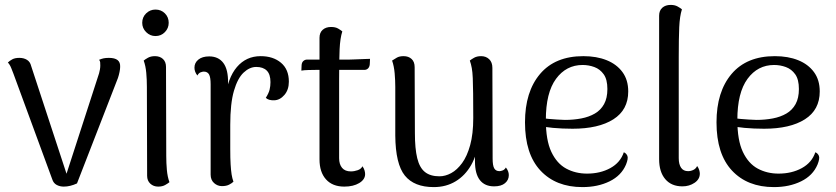

<svg xmlns="http://www.w3.org/2000/svg" viewBox="-20 -750 3409 783"><path d="M240 11Q224 11 211 4Q198 -3 193 -19L35 -449Q32 -457 26 -472Q20 -487 12 -495Q19 -502 30 -508Q41 -514 59 -514Q77 -514 90 -506Q103 -498 107 -481L258 -21L245 -22L384 -451Q386 -458 387.5 -466.5Q389 -475 389 -483Q389 -490 388.5 -496Q388 -502 384 -506Q393 -510 402 -512Q411 -514 424 -514Q448 -514 459.5 -505Q471 -496 470 -477Q470 -469 467.5 -456.5Q465 -444 461 -432L294 -2Q266 11 240 11Z M614 -603Q592 -603 576 -619Q560 -635 560 -657Q560 -680 576 -695.5Q592 -711 614 -711Q637 -711 652.5 -695.5Q668 -680 668 -657Q668 -635 652.5 -619Q637 -603 614 -603ZM658 -114Q658 -85 660.5 -57Q663 -29 671 -7Q665 -2 653.5 4.5Q642 11 625 11Q606 11 593 -1Q580 -13 580 -33L579 -396Q579 -425 576.5 -453Q574 -481 566 -503Q572 -508 583.5 -514.5Q595 -521 612 -521Q632 -521 644.5 -509.5Q657 -498 657 -477Z M885 9Q867 9 853 -3.5Q839 -16 839 -38V-406Q839 -435 832.5 -446.5Q826 -458 811 -458Q806 -458 798 -455Q790 -452 785 -442Q773 -457 773 -474Q773 -494 789 -507Q805 -520 833 -520Q871 -520 891 -493Q911 -466 910 -411V-345H898Q908 -432 946 -476.5Q984 -521 1043 -521Q1094 -521 1126 -494Q1158 -467 1158 -417Q1158 -384 1140 -363Q1122 -342 1099 -341Q1075 -340 1064 -351Q1076 -370 1079.5 -384.5Q1083 -399 1083 -415Q1083 -447 1068 -462Q1053 -477 1025 -477Q998 -477 973.5 -454Q949 -431 934 -379.5Q919 -328 919 -241Q919 -182 919 -143Q919 -104 920.5 -79.5Q922 -55 924.5 -39Q927 -23 932 -9Q926 -3 914.5 3Q903 9 885 9Z M1384 11Q1336 11 1309.5 -18.5Q1283 -48 1283 -100V-596Q1283 -617 1296 -628.5Q1309 -640 1330 -640Q1348 -640 1359 -633.5Q1370 -627 1376 -622Q1367 -594 1365 -549Q1363 -504 1363 -427V-105Q1363 -80 1375 -65.5Q1387 -51 1411 -51Q1425 -51 1439 -56Q1453 -61 1458 -72Q1464 -64 1466.5 -55.5Q1469 -47 1469 -40Q1469 -18 1445 -3.5Q1421 11 1384 11ZM1209 -462 1210 -485Q1211 -496 1217.5 -501.5Q1224 -507 1232 -507H1404Q1408 -507 1420 -507.5Q1432 -508 1446.5 -508.5Q1461 -509 1473 -509.5Q1485 -510 1489 -510L1488 -488Q1487 -477 1481 -471Q1475 -465 1466 -465H1269Q1259 -465 1239 -464.5Q1219 -464 1209 -462Z M1942 -521Q1962 -521 1975 -508.5Q1988 -496 1988 -473L1989 -103Q1989 -75 1995.5 -63.5Q2002 -52 2017 -52Q2022 -52 2030 -55Q2038 -58 2043 -67Q2055 -52 2055 -36Q2055 -16 2039.5 -3Q2024 10 1995 10Q1957 10 1937 -15.5Q1917 -41 1917 -92V-163L1932 -181Q1926 -120 1901.5 -77Q1877 -34 1838 -10.5Q1799 13 1749 13Q1669 13 1631 -34Q1593 -81 1592 -197V-395Q1592 -422 1589.5 -451Q1587 -480 1579 -503Q1588 -509 1598.5 -515Q1609 -521 1626 -521Q1646 -521 1658.5 -509.5Q1671 -498 1671 -476L1672 -207Q1672 -144 1681.5 -105Q1691 -66 1713 -48.5Q1735 -31 1772 -31Q1796 -31 1820 -44Q1844 -57 1864.5 -85Q1885 -113 1897.5 -158.5Q1910 -204 1910 -269Q1910 -329 1909.5 -368Q1909 -407 1908 -431.5Q1907 -456 1904 -472.5Q1901 -489 1896 -503Q1902 -508 1913.5 -514.5Q1925 -521 1942 -521Z M2355 13Q2247 13 2184 -54.5Q2121 -122 2121 -251Q2121 -376 2182.5 -448.5Q2244 -521 2359 -521Q2413 -521 2454 -504.5Q2495 -488 2518.5 -456Q2542 -424 2542 -377Q2542 -302 2481.5 -263.5Q2421 -225 2315 -225Q2273 -225 2235 -228.5Q2197 -232 2158 -240L2160 -273Q2185 -268 2218.5 -265Q2252 -262 2284 -261Q2319 -261 2350.5 -267Q2382 -273 2406 -287Q2430 -301 2443.5 -325.5Q2457 -350 2457 -387Q2457 -426 2442 -447Q2427 -468 2404 -476.5Q2381 -485 2356 -485Q2289 -485 2247.5 -428.5Q2206 -372 2206 -261Q2206 -178 2228.5 -130.5Q2251 -83 2289 -62.5Q2327 -42 2374 -42Q2428 -42 2469 -64.5Q2510 -87 2524 -129Q2534 -125 2538.5 -114.5Q2543 -104 2533 -79Q2514 -34 2466 -10.5Q2418 13 2355 13Z M2763 10Q2718 10 2693 -19.5Q2668 -49 2668 -101V-686Q2668 -707 2681 -718.5Q2694 -730 2715 -730Q2732 -730 2743.5 -723.5Q2755 -717 2761 -712Q2752 -684 2750 -639Q2748 -594 2748 -517V-105Q2748 -80 2757.5 -66Q2767 -52 2786 -52Q2797 -52 2807.5 -57Q2818 -62 2823 -73Q2829 -65 2831.5 -56.5Q2834 -48 2834 -42Q2834 -19 2812.5 -4.5Q2791 10 2763 10Z M3136 13Q3028 13 2965 -54.5Q2902 -122 2902 -251Q2902 -376 2963.5 -448.5Q3025 -521 3140 -521Q3194 -521 3235 -504.5Q3276 -488 3299.5 -456Q3323 -424 3323 -377Q3323 -302 3262.5 -263.5Q3202 -225 3096 -225Q3054 -225 3016 -228.5Q2978 -232 2939 -240L2941 -273Q2966 -268 2999.5 -265Q3033 -262 3065 -261Q3100 -261 3131.5 -267Q3163 -273 3187 -287Q3211 -301 3224.5 -325.5Q3238 -350 3238 -387Q3238 -426 3223 -447Q3208 -468 3185 -476.5Q3162 -485 3137 -485Q3070 -485 3028.5 -428.5Q2987 -372 2987 -261Q2987 -178 3009.5 -130.5Q3032 -83 3070 -62.5Q3108 -42 3155 -42Q3209 -42 3250 -64.5Q3291 -87 3305 -129Q3315 -125 3319.5 -114.5Q3324 -104 3314 -79Q3295 -34 3247 -10.5Q3199 13 3136 13Z"/></svg>

Font: Arima
Style: Regular
Weight: 400
Designer: Joana Correia and Natanael Gama
Foundry: NDISCOVER
Version: Version 1.101;gftools[0.9.23]